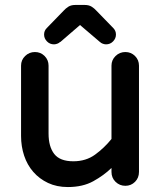

<svg xmlns="http://www.w3.org/2000/svg" viewBox="-20 -735 650 775"><path d="M65 -186V-470Q65 -493 81.5 -509Q98 -525 121 -525Q144 -525 160 -509Q176 -493 176 -470V-196Q176 -143 199 -113.5Q222 -84 276 -84Q327 -84 364 -111Q401 -138 430 -174V-470Q430 -493 446.5 -509Q463 -525 486 -525Q509 -525 525 -509Q541 -493 541 -470V-41Q541 -17 525 -1Q509 15 486 15Q463 15 446.5 -1Q430 -17 430 -41V-57Q399 -27 356.5 -3.5Q314 20 254 20Q209 20 174 3.5Q139 -13 114.5 -41Q90 -69 77.5 -106.5Q65 -144 65 -186ZM169 -622 237 -692Q245 -701 256 -708Q267 -715 284 -715H322Q339 -715 350 -708Q361 -701 369 -692L437 -622Q448 -611 448 -596V-595Q448 -580 436.5 -568Q425 -556 408 -556Q402 -556 395 -558.5Q388 -561 383 -566L384 -565L303 -634L223 -565V-566Q218 -561 211 -558.5Q204 -556 198 -556Q181 -556 169.5 -568Q158 -580 158 -595V-596Q158 -611 169 -622Z"/></svg>

Font: Varela Round Precious
Style: Medium
Weight: 500
Designer: Joe Prince
Foundry: Joe Prince
Version: Version 1.000